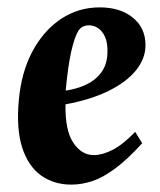

<svg xmlns="http://www.w3.org/2000/svg" viewBox="-20 -485 434 520"><path d="M173.1 15Q125.9 15 91.1 -9.9Q56.4 -34.9 40.1 -85.3Q23.9 -135.7 30.9 -213Q37.6 -289.1 67.8 -345.7Q98 -402.2 145 -433.6Q192 -465 250.1 -465Q306.1 -465 340.1 -437Q374.1 -409 374 -362.9Q374.2 -326.8 348.5 -294.8Q322.7 -262.8 274.1 -238.8Q225.5 -214.9 157.4 -202.4Q156 -132.4 178.4 -98.6Q200.9 -64.9 234.1 -64.9Q256.6 -64.9 284.5 -78.9Q312.4 -92.9 346.1 -127.9L365.1 -97.1Q324.6 -52.6 291.2 -28.1Q257.9 -3.5 229.4 5.7Q200.9 15 173.1 15ZM157.9 -239.6Q212.1 -248 241.1 -274.1Q270 -300.3 271 -341Q272 -367.4 265 -383.8Q258 -400.2 246.2 -408.4Q234.5 -416.5 220.2 -416.5Q212.6 -416.5 205.5 -413.4Q198.4 -410.3 192.6 -402.3Q181.9 -385.1 172.9 -345.4Q164 -305.8 157.9 -239.6Z"/></svg>

Font: Ancizar Serif Light
Style: Italic
Weight: 300
Italic angle: -4°
Designer: Cesar Puertas, Viviana Monsalve, Julian Moncada, Julian Prieto, Jose Castro, Felipe Aragon, Mariel Hernandez, Sara Alarc
Version: Version 8.100